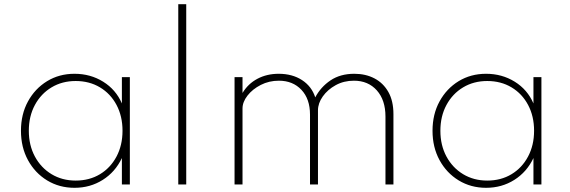

<svg xmlns="http://www.w3.org/2000/svg" viewBox="-20 -880 2718 916"><path d="M335.5 16Q263 16 205 -19.2Q147 -54.5 113.5 -116Q80 -177.5 80 -256Q80 -335 113.5 -396.2Q147 -457.5 204.8 -492.8Q262.5 -528 335.5 -528Q411.5 -528 472.2 -490.2Q533 -452.5 561.5 -386.5V-512H599.5V0H561.5V-126Q530 -59.5 470.2 -21.8Q410.5 16 335.5 16ZM341 -18.5Q406.5 -18.5 456.8 -48.8Q507 -79 535.8 -133Q564.5 -187 564.5 -256Q564.5 -325.5 536 -379.2Q507.5 -433 457 -463.2Q406.5 -493.5 341 -493.5Q276.5 -493.5 226 -463.2Q175.5 -433 146.5 -379.2Q117.5 -325.5 117.5 -256Q117.5 -187 146.5 -133.2Q175.5 -79.5 226 -49Q276.5 -18.5 341 -18.5Z M830.5 0V-860H868.5V0Z M1099 0V-512H1137V-436.5Q1163.5 -480.5 1208.2 -504.2Q1253 -528 1309.5 -528Q1374.5 -528 1420.8 -498Q1467 -468 1484 -415.5Q1510 -465 1556.8 -496.5Q1603.5 -528 1670.5 -528Q1724.5 -528 1766.5 -506Q1808.5 -484 1832.8 -441.2Q1857 -398.5 1857 -335.5V0H1819V-324Q1819 -402.5 1777.8 -448.8Q1736.5 -495 1668.5 -495Q1620.5 -495 1581.8 -473.8Q1543 -452.5 1520 -420Q1497 -387.5 1497 -353.5V0H1459V-333Q1459 -408 1418 -451.5Q1377 -495 1310.5 -495Q1263.5 -495 1224 -474.8Q1184.5 -454.5 1160.8 -424Q1137 -393.5 1137 -362.5V0Z M2299 16Q2226.5 16 2168.5 -19.2Q2110.5 -54.5 2077 -116Q2043.5 -177.5 2043.5 -256Q2043.5 -335 2077 -396.2Q2110.5 -457.5 2168.2 -492.8Q2226 -528 2299 -528Q2375 -528 2435.8 -490.2Q2496.5 -452.5 2525 -386.5V-512H2563V0H2525V-126Q2493.5 -59.5 2433.8 -21.8Q2374 16 2299 16ZM2304.5 -18.5Q2370 -18.5 2420.2 -48.8Q2470.5 -79 2499.2 -133Q2528 -187 2528 -256Q2528 -325.5 2499.5 -379.2Q2471 -433 2420.5 -463.2Q2370 -493.5 2304.5 -493.5Q2240 -493.5 2189.5 -463.2Q2139 -433 2110 -379.2Q2081 -325.5 2081 -256Q2081 -187 2110 -133.2Q2139 -79.5 2189.5 -49Q2240 -18.5 2304.5 -18.5Z"/></svg>

Font: Spartan Thin ExtraLight
Style: Regular
Weight: 250
Version: Version 1.004